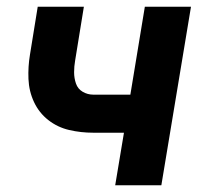

<svg xmlns="http://www.w3.org/2000/svg" viewBox="-20 -550 616 570"><path d="M322 0H459L547 -530H410L367 -269H257Q240 -269 225.5 -277.5Q211 -286 205.5 -302Q200 -318 200 -335.5Q200 -353 203 -370L229 -530H92L69 -388Q63 -352 64.5 -315.5Q66 -279 81 -247Q96 -215 123.5 -193.5Q151 -172 185.5 -164Q220 -156 257 -156H348Z"/></svg>

Font: Iosevka Sparkle XBdObl
Style: Regular
Weight: 800
Italic angle: -9°
Designer: Belleve Invis
Foundry: Belleve Invis
Version: Version 4.5.0; ttfautohint (v1.8.3)